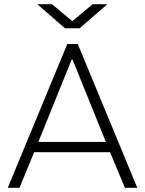

<svg xmlns="http://www.w3.org/2000/svg" viewBox="-20 -896 692 916"><path d="M17 0 301 -686H351L635 0H576L505 -170H143L73 0ZM163 -219H485L326 -612H322ZM290 -761 158 -876H228L338 -784H312L422 -876H492L360 -761Z"/></svg>

Font: Chivo Medium Thin
Style: Regular
Weight: 250
Version: Version 2.002